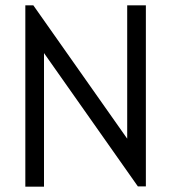

<svg xmlns="http://www.w3.org/2000/svg" viewBox="-20 -700 642 720"><path d="M75 0V-680H105L457 -180V-680H527V-1H497L145 -501V0Z"/></svg>

Font: Teachers
Style: Regular
Weight: 400
Designer: Alfredo Marco Pradil, Chank Diesel
Version: Version 1.001